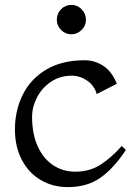

<svg xmlns="http://www.w3.org/2000/svg" viewBox="-20 -752 560 784"><path d="M457 -410 375 -368Q365 -403 335.5 -423Q306 -443 273 -443Q225 -443 188 -418Q151 -393 131 -354Q111 -315 111 -275Q111 -205 134 -154.5Q157 -104 197 -77.5Q237 -51 287 -51Q347 -51 392 -80.5Q437 -110 477 -156L494 -140Q445 -65 390.5 -26.5Q336 12 257 12Q195 12 146 -17Q97 -46 69 -99.5Q41 -153 41 -223Q41 -301 73 -365.5Q105 -430 169 -468Q233 -506 326 -506Q367 -506 402 -483Q437 -460 457 -410ZM331 -671Q331 -647 313 -629.5Q295 -612 272 -612Q247 -612 229.5 -629.5Q212 -647 212 -671Q212 -697 229.5 -714.5Q247 -732 272 -732Q296 -732 313.5 -714Q331 -696 331 -671Z"/></svg>

Font: Amita
Style: Regular
Weight: 400
Designer: Eduardo Rodriguez Tunni, Modular Infotech, Brian J. Bonislawsky
Foundry: Eduardo Rodriguez Tunni, Modular Infotech, Brian J. Bonislawsky
Version: Version 1.004